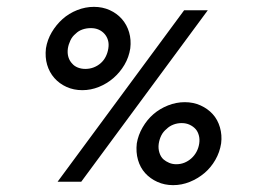

<svg xmlns="http://www.w3.org/2000/svg" viewBox="-20 -530 766 560"><path d="M485 10Q460 10 439 0.5Q418 -9 403.5 -25Q389 -41 382.5 -63.5Q376 -86 379 -112Q383 -136 396 -158.5Q409 -181 427.5 -197Q446 -213 470 -222.5Q494 -232 519 -232Q544 -232 565 -222.5Q586 -213 600.5 -197Q615 -181 621.5 -158.5Q628 -136 625 -112Q621 -86 608 -63.5Q595 -41 576 -25Q557 -9 533.5 0.5Q510 10 485 10ZM220 -267Q195 -267 174 -276.5Q153 -286 138.5 -302.5Q124 -319 117.5 -341Q111 -363 114 -389Q118 -414 131 -436Q144 -458 162.5 -474.5Q181 -491 205 -500.5Q229 -510 254 -510Q279 -510 300 -500.5Q321 -491 335.5 -474.5Q350 -458 356.5 -436Q363 -414 360 -389Q356 -363 343 -341Q330 -319 311 -302.5Q292 -286 268.5 -276.5Q245 -267 220 -267ZM148 0Q241 -126 332.5 -250Q424 -374 517 -500H586Q493 -374 401.5 -250Q310 -126 217 0ZM178 -389Q176 -375 179.5 -363.5Q183 -352 191 -344Q197 -337 207 -333Q217 -329 229 -329Q242 -329 253.5 -333.5Q265 -338 274 -346Q283 -354 288.5 -365Q294 -376 296 -389Q298 -402 295 -412.5Q292 -423 285 -431Q278 -439 268 -443.5Q258 -448 245 -448Q232 -448 220.5 -444Q209 -440 201 -432Q191 -424 185.5 -412.5Q180 -401 178 -389ZM443 -111Q441 -97 445 -84.5Q449 -72 457 -65Q464 -59 473.5 -55Q483 -51 494 -51Q507 -51 518 -55.5Q529 -60 538 -68Q547 -76 553 -87Q559 -98 561 -111Q563 -124 560 -135Q557 -146 551 -153Q544 -161 533.5 -166Q523 -171 510 -171Q497 -171 485.5 -166.5Q474 -162 466 -154Q456 -146 450.5 -135Q445 -124 443 -111Z"/></svg>

Font: Josefin Slab SemiBold
Style: Italic
Weight: 600
Italic angle: -12°
Designer: Santiago Orozco
Foundry: Typemade
Version: Version 2.000